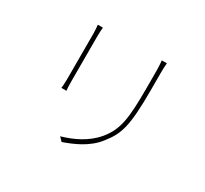

<svg xmlns="http://www.w3.org/2000/svg" viewBox="-152 -967 1304 1219"><g transform="rotate(30 500.0 -357.5)"><path d="M749 -741H712C714 -720 716 -695 716 -668C716 -641 716 -568 716 -541C716 -320 705 -232 631 -142C568 -66 478 -25 394 -1L420 26C493 0 590 -39 653 -122C723 -211 746 -277 746 -542C746 -568 746 -640 746 -668C746 -695 747 -720 749 -741ZM284 -734H247C249 -719 251 -684 251 -667C251 -651 251 -365 251 -337C251 -309 249 -284 247 -271H284C282 -284 281 -311 281 -337C281 -365 281 -651 281 -667C281 -683 282 -719 284 -734Z"/></g></svg>

Font: Source Han Sans JP VF
Style: Regular
Weight: 250
Designer: Ryoko NISHIZUKA 西塚涼子 (kana, bopomofo & ideographs); Paul D. Hunt (Latin, Greek & Cyrillic); Sandoll Communications 산돌커뮤니
Foundry: Adobe
Version: Version 2.004;hotconv 1.0.118;makeotfexe 2.5.65603